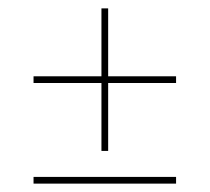

<svg xmlns="http://www.w3.org/2000/svg" viewBox="-20 -490 500 458"><path d="M222 -470H238V-130H222ZM60 -292V-308H400V-292ZM60 -52V-68H400V-52Z"/></svg>

Font: Kalnia Thin
Style: Regular
Weight: 100
Version: Version 1.105